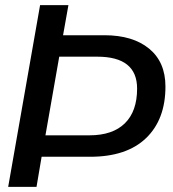

<svg xmlns="http://www.w3.org/2000/svg" viewBox="-20 -732 679 752"><path d="M628 -393Q628 -264 552 -191Q476 -118 333 -118H143L123 0H12L137 -712H248L227 -594H389Q500 -594 564 -541.5Q628 -489 628 -393ZM517 -385Q517 -510 361 -510H212L158 -202H330Q421 -202 469 -249Q517 -296 517 -385Z"/></svg>

Font: Creato Display Medium
Style: Italic
Weight: 500
Italic angle: -10°
Version: Version 1.000